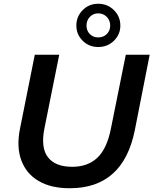

<svg xmlns="http://www.w3.org/2000/svg" viewBox="-20 -991 816 1021"><path d="M351 10Q251 10 185.5 -28.5Q120 -67 93.5 -138Q67 -209 86 -305L165 -700H295L216 -307Q196 -204 235.5 -154Q275 -104 364 -104Q447 -104 498 -152.5Q549 -201 570 -308L649 -700H776L697 -299Q635 10 351 10ZM502 -741Q453 -741 419.5 -774.5Q386 -808 386 -855Q386 -903 419.5 -937Q453 -971 502 -971Q552 -971 586 -937Q620 -903 620 -855Q620 -808 586 -774.5Q552 -741 502 -741ZM502 -792Q530 -792 548 -810Q566 -828 566 -855Q566 -883 547.5 -901.5Q529 -920 502 -920Q476 -920 458 -901.5Q440 -883 440 -855Q440 -828 457.5 -810Q475 -792 502 -792Z"/></svg>

Font: Montserrat SemiBold
Style: Italic
Weight: 600
Italic angle: -11.3°
Designer: Julieta Ulanovsky
Foundry: Julieta Ulanovsky
Version: Version 9.000; ttfautohint (v1.8.4.7-5d5b)